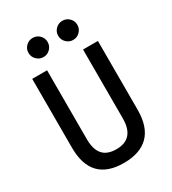

<svg xmlns="http://www.w3.org/2000/svg" viewBox="-216 -1015 1018 1137"><g transform="rotate(-30 293.0 -446.0)"><path d="M291 9.8Q68.4 9.8 68.4 -222.7V-693.4H169.9V-222.7Q169.9 -153.3 199.7 -118.2Q229.5 -83 293 -83Q416 -83 416 -222.7V-693.4H517.6V-222.7Q517.6 -106.4 460 -48.3Q402.3 9.8 291 9.8ZM394.5 -771.5Q367.7 -771.5 348.4 -790.8Q329.1 -810.1 329.1 -836.9Q329.1 -864.3 348.4 -883.3Q367.7 -902.3 394.5 -902.3Q421.9 -902.3 440.9 -883.3Q460 -864.3 460 -836.9Q460 -810.1 440.9 -790.8Q421.9 -771.5 394.5 -771.5ZM191.4 -771.5Q164.6 -771.5 145.3 -790.8Q126 -810.1 126 -836.9Q126 -864.3 145.3 -883.3Q164.6 -902.3 191.4 -902.3Q218.8 -902.3 237.8 -883.3Q256.8 -864.3 256.8 -836.9Q256.8 -810.1 237.8 -790.8Q218.8 -771.5 191.4 -771.5Z"/></g></svg>

Font: Cascadia Mono
Style: Regular
Weight: 400
Monospace: yes
Designer: Aaron Bell
Foundry: Saja Typeworks
Version: Version 2404.023